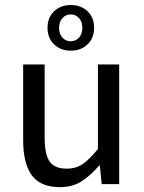

<svg xmlns="http://www.w3.org/2000/svg" viewBox="-20 -749 585 781"><path d="M223.6 12.2Q144 12.2 109.1 -36.4Q74.2 -85 74.2 -177.7V-486.8H161.6V-189.5Q161.6 -122.1 181.6 -92.5Q201.7 -63 251 -63Q290 -63 317.4 -82.3Q344.7 -101.6 378.4 -143.1V-486.8H464.8V0H393.6L386.2 -75.7H383.3Q349.6 -36.1 312.7 -12Q275.9 12.2 223.6 12.2ZM267.6 -543Q226.6 -543 200 -568.6Q173.3 -594.2 173.3 -635.7Q173.3 -677.7 200 -703.1Q226.6 -728.5 267.6 -728.5Q309.6 -728.5 336.2 -703.1Q362.8 -677.7 362.8 -635.7Q362.8 -594.2 336.2 -568.6Q309.6 -543 267.6 -543ZM267.6 -581.1Q287.6 -581.1 301.3 -595.9Q314.9 -610.8 314.9 -635.7Q314.9 -660.6 301.3 -675.5Q287.6 -690.4 267.6 -690.4Q247.6 -690.4 233.9 -675.3Q220.2 -660.2 220.2 -635.7Q220.2 -610.8 233.9 -595.9Q247.6 -581.1 267.6 -581.1Z"/></svg>

Font: Varta Medium
Style: Regular
Weight: 500
Designer: Joana Correia, Viktoriya Grabowska, Eben Sorkin
Foundry: Sorkin Type Co.
Version: Version 1.004